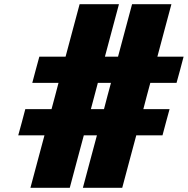

<svg xmlns="http://www.w3.org/2000/svg" viewBox="-20 -895 895 915"><path d="M375 0H562.5Q573.7 -42 595.9 -125.2Q618.2 -208.5 629.4 -250H754.4Q759.8 -270.5 771 -312.3Q782.2 -354 788.1 -375H663.1Q668.5 -395.5 679.4 -437.3Q690.4 -479 696.3 -500H821.3Q827.1 -520.5 838.4 -562.3Q849.6 -604 855 -625H730Q741.2 -667 763.4 -750.2Q785.6 -833.5 796.9 -875H609.4Q598.1 -833 575.9 -750Q553.7 -667 542.5 -625H480Q491.2 -667 513.4 -750Q535.6 -833 546.9 -875H359.4Q348.1 -833 325.9 -750Q303.7 -667 292.5 -625H167.5Q161.6 -604 150.4 -562.3Q139.2 -520.5 133.8 -500H258.8Q253.4 -479 242.4 -437.5Q231.4 -396 225.6 -375H100.6Q95.2 -354 84 -312.3Q72.8 -270.5 66.9 -250H191.9Q180.7 -208 158.4 -125Q136.2 -42 125 0H312.5Q323.7 -42 345.9 -125.2Q368.2 -208.5 379.4 -250H441.9Q430.7 -208.5 408.4 -125.2Q386.2 -42 375 0ZM475.6 -375H413.1Q418.5 -395.5 429.7 -437.3Q440.9 -479 446.3 -500H508.8Q502.9 -479 491.9 -437.3Q481 -395.5 475.6 -375Z"/></svg>

Font: Faithful 32x
Style: SemiboldOblique
Weight: 400
Foundry: Faithful Resource Pack
Version: Version 1.0; January 27, 2023